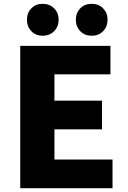

<svg xmlns="http://www.w3.org/2000/svg" viewBox="-20 -985 670 1005"><path d="M86 0V-745H558V-596H265V-458H514V-308H265V-150H569V0ZM203 -798Q167 -798 144 -822Q121 -846 121 -882Q121 -917 144 -941Q167 -965 203 -965Q240 -965 263.5 -941Q287 -917 287 -882Q287 -846 263.5 -822Q240 -798 203 -798ZM460 -798Q423 -798 400 -822Q377 -846 377 -882Q377 -917 400 -941Q423 -965 460 -965Q497 -965 520 -941Q543 -917 543 -882Q543 -846 520 -822Q497 -798 460 -798Z"/></svg>

Font: Noto Sans HK Thin Black
Style: Regular
Weight: 900
Version: Version 2.004-H2;hotconv 1.0.118;makeotfexe 2.5.65603